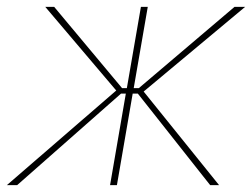

<svg xmlns="http://www.w3.org/2000/svg" viewBox="-39 -540 735 560"><path d="M-19 0H11L314 -267H328L282 0H302L348 -267H363L574 0H600L380 -273L676 -520H645L366 -283H351L392 -520H372L331 -283H317L119 -520H93L300 -276Z"/></svg>

Font: Fixel Text 20240404 Thin
Style: Italic
Weight: 100
Width: 4
Italic angle: -10°
Designer: AlfaBravo + MacPaw
Foundry: Kyrylo Tkachov, Marchela Mozhyna, Serhii Makarenko, Maria Weinstein, Zakhar Kryvoshyya
Version: Version 1.211;Glyphs 3.2 (3225)